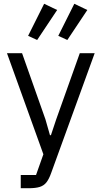

<svg xmlns="http://www.w3.org/2000/svg" viewBox="-20 -798 539 1018"><path d="M278 -165 403 -516H482L251 120Q240 151 226.5 168.5Q213 186 191 193Q169 200 131 200H90V130H171L210 20L17 -516H97L221 -165L245 -81H250ZM283 -745 177 -586 129 -608 214 -778ZM443 -745 337 -586 289 -608 374 -778Z"/></svg>

Font: IBM Plex Sans Var
Style: Regular
Weight: 400
Designer: Mike Abbink, Paul van der Laan, Pieter van Rosmalen
Foundry: Bold Monday
Version: Version 3.000